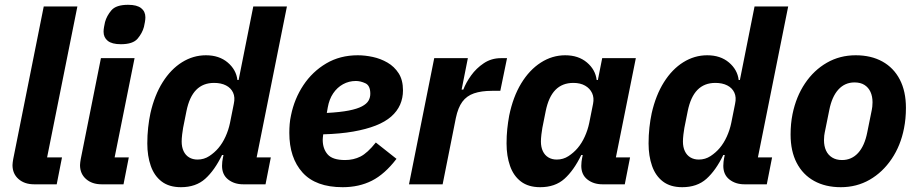

<svg xmlns="http://www.w3.org/2000/svg" viewBox="-20 -767 3821 799"><path d="M216 0H122Q82 0 57 -22Q32 -44 32 -80Q32 -86 33 -92Q34 -98 35 -105L162 -740H302L176 -112H238Z M483 -583Q446 -583 428.5 -597Q411 -611 411 -635Q411 -644 413 -655Q415 -666 417 -675Q424 -701 443.5 -724Q463 -747 513 -747Q550 -747 567.5 -733Q585 -719 585 -695Q585 -686 583 -675Q581 -664 579 -655Q572 -629 552.5 -606Q533 -583 483 -583ZM494 0H403Q363 0 338 -22Q313 -44 313 -80Q313 -86 314 -92Q315 -98 316 -105L400 -525H540L457 -112H516Z M1085 0H992Q955 0 929.5 -20Q904 -40 904 -77Q904 -85 905 -94Q906 -103 907 -107L910 -122H904Q873 -58 834 -23Q795 12 733 12Q684 12 653 -11.5Q622 -35 607.5 -76.5Q593 -118 593 -170Q593 -204 596.5 -236Q600 -268 606 -296Q623 -371 657 -425Q691 -479 737.5 -508Q784 -537 837 -537Q892 -537 927.5 -507Q963 -477 968 -434H973L1034 -740H1174L1048 -112H1107ZM802 -103Q829 -103 851 -117.5Q873 -132 889 -151Q906 -171 918.5 -198.5Q931 -226 937 -255L953 -335Q959 -362 950 -381.5Q941 -401 920.5 -411.5Q900 -422 871 -422Q825 -422 796.5 -393Q768 -364 756 -305L742 -235Q740 -225 738 -207.5Q736 -190 736 -178Q736 -155 744 -138Q752 -121 767 -112Q782 -103 802 -103Z M1406 12Q1294 12 1239 -49Q1184 -110 1184 -214Q1184 -233 1185.5 -251Q1187 -269 1191 -287Q1205 -356 1242.5 -412.5Q1280 -469 1337.5 -503Q1395 -537 1469 -537Q1499 -537 1531.5 -530Q1564 -523 1592.5 -506.5Q1621 -490 1639 -462Q1657 -434 1657 -391Q1657 -359 1645 -331.5Q1633 -304 1608 -282Q1583 -260 1543.5 -244.5Q1504 -229 1450 -219.5Q1396 -210 1325 -208Q1324 -199 1323.5 -194Q1323 -189 1323 -185Q1323 -148 1343.5 -124.5Q1364 -101 1416 -101Q1451 -101 1480 -115.5Q1509 -130 1544 -174L1630 -106Q1581 -42 1527.5 -15Q1474 12 1406 12ZM1461 -430Q1432 -430 1407.5 -416.5Q1383 -403 1366.5 -378.5Q1350 -354 1344 -320L1340 -297Q1396 -300 1431.5 -307Q1467 -314 1486.5 -324.5Q1506 -335 1513.5 -348Q1521 -361 1521 -377Q1521 -411 1500.5 -420.5Q1480 -430 1461 -430Z M1822 0H1682L1787 -525H1927L1901 -394H1908Q1919 -423 1940.5 -453Q1962 -483 1993.5 -504Q2025 -525 2065 -525H2090L2062 -389H2027Q1983 -389 1952.5 -378.5Q1922 -368 1904 -343.5Q1886 -319 1877 -276Z M2580 0H2487Q2450 0 2424.5 -20Q2399 -40 2399 -77Q2399 -85 2400 -94Q2401 -103 2402 -107L2405 -122H2399Q2368 -58 2329 -23Q2290 12 2228 12Q2179 12 2148 -11.5Q2117 -35 2102.5 -76.5Q2088 -118 2088 -170Q2088 -202 2091 -230.5Q2094 -259 2099 -286Q2115 -364 2149 -420Q2183 -476 2230.5 -506.5Q2278 -537 2332 -537Q2387 -537 2422.5 -507Q2458 -477 2463 -434H2468L2486 -525H2626L2543 -112H2602ZM2297 -103Q2324 -103 2346 -117.5Q2368 -132 2384 -151Q2401 -171 2413.5 -198.5Q2426 -226 2432 -255L2448 -335Q2453 -360 2444 -379.5Q2435 -399 2415 -410.5Q2395 -422 2366 -422Q2320 -422 2291.5 -393Q2263 -364 2251 -305L2237 -235Q2235 -225 2233 -207.5Q2231 -190 2231 -178Q2231 -155 2239 -138Q2247 -121 2262 -112Q2277 -103 2297 -103Z M3171 0H3078Q3041 0 3015.5 -20Q2990 -40 2990 -77Q2990 -85 2991 -94Q2992 -103 2993 -107L2996 -122H2990Q2959 -58 2920 -23Q2881 12 2819 12Q2770 12 2739 -11.5Q2708 -35 2693.5 -76.5Q2679 -118 2679 -170Q2679 -204 2682.5 -236Q2686 -268 2692 -296Q2709 -371 2743 -425Q2777 -479 2823.5 -508Q2870 -537 2923 -537Q2978 -537 3013.5 -507Q3049 -477 3054 -434H3059L3120 -740H3260L3134 -112H3193ZM2888 -103Q2915 -103 2937 -117.5Q2959 -132 2975 -151Q2992 -171 3004.5 -198.5Q3017 -226 3023 -255L3039 -335Q3045 -362 3036 -381.5Q3027 -401 3006.5 -411.5Q2986 -422 2957 -422Q2911 -422 2882.5 -393Q2854 -364 2842 -305L2828 -235Q2826 -225 2824 -207.5Q2822 -190 2822 -178Q2822 -155 2830 -138Q2838 -121 2853 -112Q2868 -103 2888 -103Z M3479 12Q3415 12 3368 -14Q3321 -40 3295.5 -89Q3270 -138 3270 -207Q3270 -230 3272 -251Q3274 -272 3278 -292Q3293 -365 3330 -420Q3367 -475 3421 -506Q3475 -537 3541 -537Q3605 -537 3652 -511Q3699 -485 3724.5 -436Q3750 -387 3750 -318Q3750 -296 3748 -274.5Q3746 -253 3742 -233Q3728 -161 3690.5 -105.5Q3653 -50 3599 -19Q3545 12 3479 12ZM3484 -101Q3524 -101 3551 -130.5Q3578 -160 3589 -216L3608 -310Q3609 -315 3610 -323Q3611 -331 3611 -341Q3611 -366 3602.5 -384.5Q3594 -403 3577.5 -413.5Q3561 -424 3536 -424Q3496 -424 3469 -394.5Q3442 -365 3431 -309L3412 -215Q3411 -211 3410 -202.5Q3409 -194 3409 -184Q3409 -159 3417.5 -140.5Q3426 -122 3443 -111.5Q3460 -101 3484 -101Z"/></svg>

Font: IBM Plex Sans
Style: Italic
Weight: 400
Italic angle: -11.31°
Designer: Mike Abbink, Paul van der Laan, Pieter van Rosmalen
Foundry: Bold Monday
Version: Version 3.201